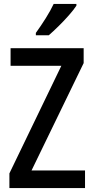

<svg xmlns="http://www.w3.org/2000/svg" viewBox="-20 -960 479 980"><path d="M414 0H28V-75L293 -624H34V-714H407V-638L141 -90H414ZM370 -931Q357 -911 332 -882.5Q307 -854 279 -826.5Q251 -799 229 -780H163V-792Q189 -828 213.5 -867Q238 -906 254 -940H370Z"/></svg>

Font: Noto Sans Condensed Medium
Style: Regular
Weight: 500
Width: 3
Designer: Monotype Design Team
Foundry: Monotype Imaging Inc.
Version: Version 2.013; ttfautohint (v1.8.4.7-5d5b)